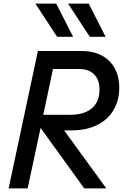

<svg xmlns="http://www.w3.org/2000/svg" viewBox="-20 -1049 684 1069"><path d="M191 -765H434Q532 -765 588 -709.5Q644 -654 644 -561Q644 -490 612 -436Q580 -382 520 -352.5Q460 -323 378 -323H337L572 0H449L206 -337L134 0H28ZM371 -410Q450 -410 492 -446.5Q534 -483 534 -551Q534 -605 504 -635Q474 -665 418 -665H275L221 -410ZM359 -1029H474L568 -844H480ZM293 -1029 387 -844H298L177 -1029Z"/></svg>

Font: Application Medium
Style: Italic
Weight: 500
Italic angle: -12°
Designer: Wei Huang
Foundry: Wei Huang
Version: Version 0.012